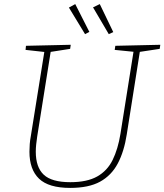

<svg xmlns="http://www.w3.org/2000/svg" viewBox="-20 -912 804 939"><path d="M544 -688 764 -693 761 -673 655 -657 665 -666 600 -255Q587 -171 556 -112.5Q525 -54 469.5 -23.5Q414 7 323 7Q218 7 171 -38Q124 -83 124 -170Q124 -188 125.5 -207.5Q127 -227 131 -248L198 -666L205 -657L105 -668L107 -688L326 -693L323 -673L220 -657L229 -666L162 -245Q159 -225 157 -206Q155 -187 155 -170Q155 -94 194 -57.5Q233 -21 324 -21Q406 -21 455.5 -49Q505 -77 531 -130Q557 -183 569 -257L634 -666L641 -658L541 -668ZM396 -745 417 -756 348 -892 317 -875ZM512 -745 534 -755 468 -892 435 -876Z"/></svg>

Font: Bitter Thin ExtraLight
Style: Italic
Weight: 250
Italic angle: -9°
Version: Version 2.002